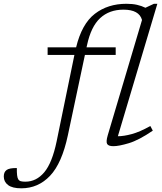

<svg xmlns="http://www.w3.org/2000/svg" viewBox="-178 -762 858 1014"><path d="M180.5 -48Q149 100.5 86.2 166.5Q23.5 232.5 -65.5 232.5Q-113 232.5 -135.5 215.2Q-158 198 -158 170Q-158 146.5 -143.2 135.8Q-128.5 125 -89 125.5Q-90 172 -81.5 185Q-76.5 193 -67.5 195.2Q-58.5 197.5 -44 197.5Q14 197.5 55.8 147.8Q97.5 98 121 -15L215 -472H73.5V-512H224Q254 -636 322.8 -689Q391.5 -742 489.5 -742Q521.5 -742 545.8 -736.5Q570 -731 590 -721L635 -742H653L444.5 -42.5Q475.5 -42.5 517.5 -53.8Q559.5 -65 616 -96.5L629 -72Q555 -21.5 502.5 -5.8Q450 10 421 10Q394.5 10 387.8 -1.8Q381 -13.5 391 -47.5L572 -656.5Q557 -711 474 -711Q399 -711 350.8 -666.2Q302.5 -621.5 281.5 -523L279 -512H433V-472H270.5Z"/></svg>

Font: Newsreader 6pt Light
Style: Italic
Weight: 300
Italic angle: -17°
Designer: Hugues Gentile
Foundry: Production Type
Version: Version 1.003; ttfautohint (v1.8.3)